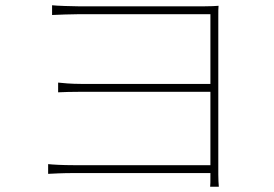

<svg xmlns="http://www.w3.org/2000/svg" viewBox="-20 -697 1040 730"><path d="M163 -73V-36C182 -37 218 -39 261 -39H780V-31C780 -4 780 3 779 13H812C811 -2 810 -12 810 -33C810 -147 810 -599 810 -636C810 -658 810 -664 811 -675C797 -674 784 -673 757 -673C657 -673 315 -673 278 -673C259 -673 192 -675 178 -677V-640C192 -641 259 -643 278 -643C315 -643 746 -643 780 -643V-378H287C251 -378 218 -381 201 -383V-346C222 -347 251 -348 289 -348H780V-69H260C218 -69 182 -71 163 -73Z"/></svg>

Font: Noto Sans CJK SC Thin
Style: Regular
Weight: 100
Designer: Ryoko NISHIZUKA 西塚涼子 (kana, bopomofo & ideographs); Paul D. Hunt (Latin, Greek & Cyrillic); Sandoll Communications 산돌커뮤니
Foundry: Adobe
Version: Version 2.004;hotconv 1.0.118;makeotfexe 2.5.65603